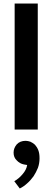

<svg xmlns="http://www.w3.org/2000/svg" viewBox="-20 -734 297 1088"><path d="M194 0H63V-714H194ZM134 201 116 198C100 195 86 187 75 175C63 164 57 149 57 131C57 114 63 98 75 84C87 71 104 64 125 64C134 64 143 66 152 69C161 73 170 79 178 86C185 94 192 104 197 117C202 130 204 145 204 163C204 182 201 200 195 217C188 234 180 250 170 265C159 280 147 294 134 305C121 317 107 327 92 334L61 293C78 283 94 270 108 253C122 237 131 220 134 201Z"/></svg>

Font: Holmes&Hills Bold
Style: Bold
Weight: 500
Designer: Noopur Datye, Girish Dalvi, Yashodeep Gholap, Pallavi Karambelkar
Foundry: Ek Type
Version: ""